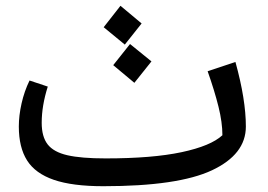

<svg xmlns="http://www.w3.org/2000/svg" viewBox="-20 -629 924 663"><path d="M829 -192Q829 -96 712 -41Q595 14 337 14Q230 14 166 -8Q102 -30 73.5 -75Q45 -120 45 -192Q45 -230 54.5 -272Q64 -314 82 -351L145 -330Q124 -264 124 -205Q124 -157 144.5 -130.5Q165 -104 212.5 -93Q260 -82 345 -82Q506 -82 607 -103.5Q708 -125 748 -162Q748 -206 734.5 -260.5Q721 -315 697 -383L793 -415Q829 -285 829 -192ZM338 -535 396 -609 469 -548 411 -475ZM371 -404 429 -477 503 -417 444 -343Z"/></svg>

Font: FiraGO
Style: Italic
Weight: 400
Italic angle: -8°
Designer: bBox Type GmbH
Foundry: bBox Type GmbH
Version: Version 1.001